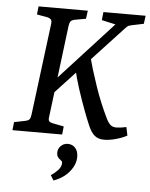

<svg xmlns="http://www.w3.org/2000/svg" viewBox="-55 -614 681 870"><g transform="rotate(5 286.0 -179.0)"><path d="M169 -165 178 -233 439 -518 376 -532 380 -569H572L567 -532L514 -521Q507 -519 501 -517.5Q495 -516 484 -504L301 -307ZM16 0 20 -37 70 -47Q84 -50 89 -56Q94 -62 96 -78L149 -497Q150 -510 145.5 -515Q141 -520 131 -523L81 -532L85 -569H309L304 -532L254 -523Q240 -520 235 -513.5Q230 -507 228 -492L176 -72Q174 -60 179 -54.5Q184 -49 195 -47L246 -37L242 0ZM433 7Q406 7 389 -7.5Q372 -22 358 -57Q348 -80 332.5 -121.5Q317 -163 301 -212Q285 -261 275 -307L337 -375Q344 -342 355.5 -304.5Q367 -267 380 -229Q393 -191 407 -157.5Q421 -124 433 -99Q445 -73 455.5 -63Q466 -53 483 -53Q492 -53 504 -54.5Q516 -56 529 -59L537 -21Q518 -10 488 -1.5Q458 7 433 7ZM221 211 207 188Q225 176 238.5 161.5Q252 147 253 130Q253 123 250.5 120.5Q248 118 243 114Q236 110 231.5 102.5Q227 95 227 84Q227 66 240 53Q253 40 272 40Q292 40 305.5 54.5Q319 69 319 95Q319 130 292.5 162.5Q266 195 221 211Z"/></g></svg>

Font: Yrsa
Style: Italic
Weight: 400
Italic angle: -7.10001°
Designer: Anna Giedrys (Yrsa+Rasa design), David Brezina (Yrsa art-direction, Rasa art-direction, design)
Foundry: Rosetta Type Foundry
Version: Version 2.004